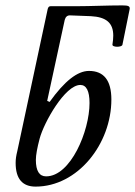

<svg xmlns="http://www.w3.org/2000/svg" viewBox="-20 -679 501 712"><path d="M112 13C268 13 393 -145 393 -310C393 -381 365 -416 310 -416C267 -416 219 -378 164 -301L155 -305L220 -605C223 -616 229 -622 239 -622L317 -619C374 -616 400 -594 400 -547C400 -539 399 -525 397 -514C395 -503 432 -503 434 -513L461 -646C462 -656 456 -659 434 -659C377 -659 316 -656 266 -656H168C162 -656 159 -653 157 -646L44 -118C40 -102 38 -89 38 -75C38 -16 63 13 112 13ZM151 -25C126 -25 113 -45 113 -86C113 -104 118 -131 127 -165C143 -225 221 -364 278 -364C300 -364 312 -342 312 -297C312 -193 242 -25 151 -25Z"/></svg>

Font: Junicode Two Beta SemiCondensed Medium
Style: Italic
Weight: 500
Width: 4
Italic angle: -10°
Version: Version 1.063